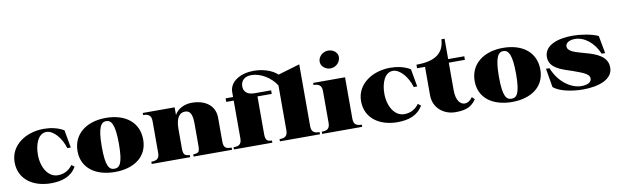

<svg xmlns="http://www.w3.org/2000/svg" viewBox="-48 -1309 5973 1854"><g transform="rotate(-10 2938.5 -382.5)"><path d="M338 15C448 15 538 -16 588 -104L560 -125C528 -79 478 -50 416 -50C320 -50 259 -155 259 -278C259 -380 296 -481 378 -481C447 -481 521 -393 550 -292H584L553 -466C494 -501 425 -515 357 -515C182 -515 25 -413 25 -246C25 -75 165 15 338 15Z M965 15C1152 15 1286 -78 1286 -246C1286 -414 1160 -515 965 -515C777 -515 642 -414 642 -246C642 -78 777 15 965 15ZM964 -17C914 -17 880 -52 880 -246C880 -437 914 -484 964 -484C1014 -484 1048 -439 1048 -246C1048 -51 1014 -17 964 -17Z M2035 -93V-327C2035 -463 1920 -515 1811 -515C1740 -515 1671 -485 1639 -425V-500H1326V-480C1365 -478 1406 -472 1406 -407V-93C1406 -26 1364 -24 1326 -21V0H1703V-21C1667 -24 1639 -25 1639 -93V-287C1639 -405 1681 -442 1729 -442C1767 -442 1801 -424 1801 -315V-93C1801 -26 1783 -25 1737 -21V0H2114V-21C2068 -23 2035 -25 2035 -93Z M2132 -21V0H2509V-21C2474 -23 2445 -25 2445 -93V-465H2585V-500H2423C2345 -500 2317 -540 2317 -584C2317 -649 2363 -678 2422 -678C2511 -678 2612 -617 2663 -534V-93C2663 -26 2621 -23 2583 -21V0H2976V-21C2940 -23 2896 -25 2896 -93V-700L2683 -637C2627 -689 2536 -715 2451 -715C2327 -715 2212 -655 2212 -547V-500H2139V-465H2212V-93C2212 -26 2171 -23 2132 -21Z M2997 -21V0H3390V-21C3354 -23 3310 -25 3310 -93V-500H2997V-480C3035 -478 3077 -472 3077 -407V-93C3077 -26 3035 -23 2997 -21ZM3280 -675C3299 -726 3266 -767 3220 -779C3173 -792 3118 -768 3099 -718C3082 -667 3115 -625 3162 -612C3207 -600 3263 -623 3280 -675Z M3735 15C3845 15 3935 -16 3985 -104L3957 -125C3925 -79 3875 -50 3813 -50C3717 -50 3656 -155 3656 -278C3656 -380 3693 -481 3775 -481C3844 -481 3918 -393 3947 -292H3981L3950 -466C3891 -501 3822 -515 3754 -515C3579 -515 3422 -413 3422 -246C3422 -75 3562 15 3735 15Z M4010 -465H4088V-187C4088 -59 4191 17 4302 17C4406 17 4461 -6 4507 -74L4482 -99C4462 -68 4433 -50 4406 -50C4362 -50 4321 -93 4321 -196V-465H4479V-500H4321V-700H4290C4282 -567 4200 -500 4010 -500Z M4859 15C5046 15 5180 -78 5180 -246C5180 -414 5054 -515 4859 -515C4671 -515 4536 -414 4536 -246C4536 -78 4671 15 4859 15ZM4858 -17C4808 -17 4774 -52 4774 -246C4774 -437 4808 -484 4858 -484C4908 -484 4942 -439 4942 -246C4942 -51 4908 -17 4858 -17Z M5553 15C5704 15 5848 -30 5848 -149C5848 -259 5739 -299 5635 -327C5547 -353 5467 -369 5467 -423C5467 -453 5501 -479 5558 -479C5650 -479 5741 -410 5790 -294H5824L5792 -467C5727 -499 5611 -514 5543 -514C5396 -514 5263 -469 5263 -353C5263 -250 5372 -214 5478 -181C5572 -146 5643 -125 5643 -78C5643 -40 5605 -20 5543 -20C5456 -20 5331 -87 5269 -244H5235L5266 -60C5325 -6 5458 15 5553 15Z"/></g></svg>

Font: Sprat Black
Style: Regular
Weight: 900
Designer: Ethan Nakache
Foundry: Collletttivo
Version: Version 2.000;Glyphs 3.2 (3217)